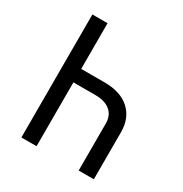

<svg xmlns="http://www.w3.org/2000/svg" viewBox="-170 -858 939 987"><g transform="rotate(30 300.0 -365.0)"><path d="M185 -730V-459H325Q419 -459 472 -411Q525 -363 525 -279V0H435V-279Q435 -327 403.5 -353Q372 -379 315 -379H185V0H95V-730Z"/></g></svg>

Font: JetBrains Mono NL
Style: Regular
Weight: 400
Monospace: yes
Designer: Philipp Nurullin, Konstantin Bulenkov
Foundry: JetBrains
Version: Version 2.305; ttfautohint (v1.8.4.7-5d5b)